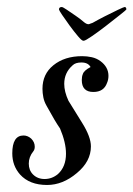

<svg xmlns="http://www.w3.org/2000/svg" viewBox="-20 -523 380 547"><path d="M114 4Q64 4 37 -26Q15 -51 15 -86Q15 -137 47 -137Q59 -137 69 -128Q79 -118 79 -105Q79 -97 75 -92Q62 -76 62 -57Q62 -38 74 -26Q87 -13 107 -13Q128 -13 145 -27Q168 -48 168 -85Q168 -117 151 -157Q144 -167 134.5 -183Q125 -199 113 -221Q106 -233 103.5 -245.5Q101 -258 101 -270Q101 -312 132 -337Q164 -363 214 -363Q228 -363 241.5 -360Q255 -357 266 -349Q289 -332 289 -307Q289 -296 285 -287Q276 -261 246 -261Q213 -261 213 -295Q213 -305 216 -312Q219 -322 238 -332Q231 -345 212 -345Q195 -345 187 -337Q163 -316 163 -284Q163 -262 175 -236Q177 -232 214 -173Q239 -133 239 -106Q239 -63 199 -30Q159 4 114 4ZM217 -407Q213 -407 202 -420Q191 -433 178.5 -450Q166 -467 157 -480.5Q148 -494 148 -496Q148 -503 156 -503Q159 -503 170 -495.5Q181 -488 195 -478.5Q209 -469 218 -461Q226 -454 232 -454Q234 -454 237 -455.5Q240 -457 244 -458Q258 -466 278.5 -476.5Q299 -487 316 -495Q333 -503 335 -503Q340 -503 340 -496Q340 -495 323 -481.5Q306 -468 283.5 -450.5Q261 -433 242 -420Q223 -407 219 -407Z"/></svg>

Font: Carattere
Style: Regular
Weight: 400
Designer: Robert E. Leuschke
Foundry: Robert E. Leuschke
Version: Version 1.010; ttfautohint (v1.8.3)